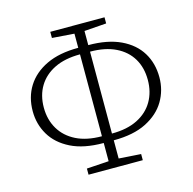

<svg xmlns="http://www.w3.org/2000/svg" viewBox="-103 -790 911 906"><g transform="rotate(-15 352.5 -337.0)"><path d="M327 -114Q231 -114 168 -145.5Q105 -177 74 -229.5Q43 -282 43 -345Q43 -414 76 -466.5Q109 -519 172 -549Q235 -579 327 -579H347V-547H328Q254 -547 203 -522Q152 -497 125 -452.5Q98 -408 98 -348Q98 -289 125 -243.5Q152 -198 203 -172.5Q254 -147 328 -147H347V-114ZM358 -114V-147H377Q451 -147 502 -172.5Q553 -198 579.5 -243.5Q606 -289 606 -348Q606 -408 579.5 -452.5Q553 -497 502 -522Q451 -547 377 -547H358V-579H377Q471 -579 534.5 -549Q598 -519 630 -466.5Q662 -414 662 -346Q662 -283 631 -230.5Q600 -178 537 -146Q474 -114 377 -114ZM220 12V-18L343 -26H363L485 -18V12ZM343 -647 220 -656V-686H485V-656L363 -647ZM328 12V-686H377V12Z"/></g></svg>

Font: Source Serif 4 18pt Light
Style: Regular
Weight: 300
Designer: Frank Grießhammer
Foundry: Adobe Systems Incorporated
Version: Version 4.004;hotconv 1.0.116;makeotfexe 2.5.65601